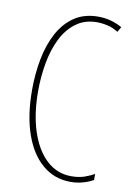

<svg xmlns="http://www.w3.org/2000/svg" viewBox="-84 -778 582 841"><g transform="rotate(10 207.5 -357.0)"><path d="M285 -699Q229 -699 190 -670Q151 -641 127 -592.5Q103 -544 92 -483Q81 -422 81 -357Q81 -255 106.5 -178Q132 -101 178.5 -58Q225 -15 289 -15Q323 -15 349 -24.5Q375 -34 390 -43V-16Q371 -5 344.5 2.5Q318 10 289 10Q218 10 165 -34.5Q112 -79 83 -161.5Q54 -244 54 -358Q54 -429 66.5 -495Q79 -561 106.5 -612.5Q134 -664 178 -694Q222 -724 285 -724Q341 -724 391 -696L378 -673Q354 -688 329.5 -693.5Q305 -699 285 -699Z"/></g></svg>

Font: Noto Sans ExtraCondensed Thin
Style: Regular
Weight: 100
Width: 2
Designer: Monotype Design Team
Foundry: Monotype Imaging Inc.
Version: Version 2.013; ttfautohint (v1.8.4.7-5d5b)